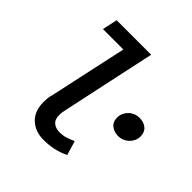

<svg xmlns="http://www.w3.org/2000/svg" viewBox="-190 -853 1011 1011"><g transform="rotate(45 316.0 -347.0)"><path d="M283 12Q221 12 181.5 -25Q142 -62 142 -131Q142 -144 143.5 -158Q145 -172 150 -189L244 -622H92L110 -706H367L254 -179Q252 -170 250.5 -160Q249 -150 249 -138Q249 -106 267.5 -91Q286 -76 315 -76Q338 -76 358 -82Q378 -88 404 -100L428 -20Q392 -3 357 4.5Q322 12 283 12ZM546 -280Q517 -280 495.5 -296.5Q474 -313 474 -346Q474 -362 480.5 -377Q487 -392 498.5 -403.5Q510 -415 525.5 -421.5Q541 -428 559 -428Q591 -428 611.5 -411Q632 -394 632 -362Q632 -345 625 -330Q618 -315 606.5 -304Q595 -293 579.5 -286.5Q564 -280 546 -280Z"/></g></svg>

Font: Source Code Pro Semibold
Style: Italic
Weight: 600
Italic angle: -11°
Monospace: yes
Designer: Paul D. Hunt, Teo Tuominen
Foundry: Adobe Systems Incorporated
Version: Version 1.050;PS 1.000;hotconv 16.6.51;makeotf.lib2.5.65220